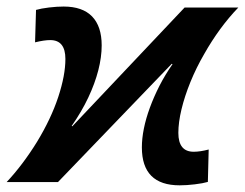

<svg xmlns="http://www.w3.org/2000/svg" viewBox="-47 -551 741 581"><path d="M582 -0.5Q566.9 3.9 542.5 6.8Q518.1 9.8 496.6 9.8Q382.3 9.8 382.3 -105Q382.3 -131.8 388.4 -162.1Q394.5 -192.4 406.5 -225.1Q418.5 -257.8 435.5 -291.3Q452.6 -324.7 475.1 -356.9L472.7 -357.9L128.4 0H-26.9Q22 -52.2 64.9 -121.6Q107.4 -191.4 129.2 -257.3Q150.9 -323.2 150.9 -372.6Q150.9 -429.7 105 -429.7Q86.9 -429.7 59.1 -422.9L62 -521Q77.1 -525.4 101.1 -528.3Q125 -531.2 145.5 -531.2Q202.6 -531.2 231.7 -501.2Q260.7 -471.2 260.7 -413.6Q260.7 -378.4 250.5 -338.4Q240.2 -298.3 220.2 -255.9Q200.2 -213.4 169.9 -169.9L171.9 -168.9L511.7 -528.3H674.3Q645.5 -498.5 619.4 -462.9Q593.3 -427.2 571.3 -388.2Q546.9 -346.2 529.3 -303Q511.7 -259.8 502.2 -220.2Q492.7 -180.7 492.7 -148.9Q492.7 -91.8 539.1 -91.8Q558.6 -91.8 584.5 -98.6Z"/></svg>

Font: Arimo SemiBold
Style: Italic
Weight: 600
Italic angle: -12°
Version: Version 1.33